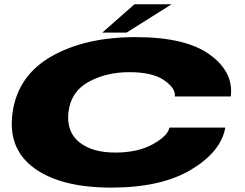

<svg xmlns="http://www.w3.org/2000/svg" viewBox="-20 -850 1114 874"><path d="M486 4Q257 4 135.2 -85Q13.5 -174 37.5 -339Q61.5 -506.5 215 -593.8Q368.5 -681 597.5 -681Q826 -681 935.2 -601.2Q1044.5 -521.5 1030.5 -411H776Q780 -448.5 726.8 -485Q673.5 -521.5 569.5 -521.5Q463.5 -521.5 383 -477.2Q302.5 -433 291.5 -339Q282 -250.5 340.5 -203Q399 -155.5 505 -155.5Q608 -155.5 676.5 -194Q745 -232.5 751 -269H1005.5Q986.5 -160 850.5 -78Q714.5 4 486 4ZM445.5 -701.5 592 -830.5H761L556 -701.5Z"/></svg>

Font: Anybody UltraExpanded ExtraBold
Style: Italic
Weight: 800
Width: 9
Italic angle: -10°
Designer: Tyler Finck
Foundry: Etcetera Type Company
Version: Version 1.010; ttfautohint (v1.8.3) -l 8 -r 50 -G 200 -x 14 